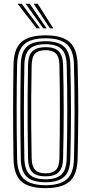

<svg xmlns="http://www.w3.org/2000/svg" viewBox="-20 -996 487 1024"><path d="M223.2 7.5Q133 7.5 93.2 -29Q53.5 -65.5 52 -149.5Q51 -220.2 50.4 -281.9Q49.8 -343.5 49.8 -401.9Q49.8 -460.2 50.4 -520.9Q51 -581.5 52 -650.5Q53.5 -734.8 93.2 -771.1Q133 -807.5 223.2 -807.5Q311.5 -807.5 351.6 -771.4Q391.8 -735.2 394 -650.8Q395.8 -585.8 396.6 -525.6Q397.5 -465.5 397.4 -405.9Q397.2 -346.2 396.5 -283.1Q395.8 -220 394 -149.2Q391.8 -63.2 350.9 -27.9Q310 7.5 223.2 7.5ZM223.2 -8.2Q300.2 -8.2 336.6 -40.2Q373 -72.2 374.5 -150Q376 -215.5 376.8 -275.6Q377.5 -335.8 377.6 -395Q377.8 -454.2 377 -517Q376.2 -579.8 374.5 -650Q373 -727 337.1 -759.4Q301.2 -791.8 223.2 -791.8Q142.5 -791.8 107.8 -758.5Q73 -725.2 71.2 -650Q70 -591 69.4 -534.8Q68.8 -478.5 68.8 -419.6Q68.8 -360.8 69.2 -294.8Q69.8 -228.8 71.2 -150Q72.8 -71.2 109.8 -39.8Q146.8 -8.2 223.2 -8.2ZM223.2 -24Q153.5 -24 122.8 -53.2Q92 -82.5 90.8 -150Q89.8 -220.2 89.1 -281.8Q88.5 -343.2 88.5 -401.6Q88.5 -460 89.1 -520.8Q89.8 -581.5 90.8 -650Q92 -717.5 122.6 -746.8Q153.2 -776 223.2 -776Q290.8 -776 322 -747.2Q353.2 -718.5 355.2 -649.5Q356.8 -589 357.6 -529.4Q358.5 -469.8 358.5 -408.9Q358.5 -348 357.8 -283.9Q357 -219.8 355.2 -150.5Q353.5 -81.2 321.6 -52.6Q289.8 -24 223.2 -24ZM223.2 -39.8Q278.5 -39.8 306.4 -64.1Q334.2 -88.5 335.8 -151Q337.2 -215.5 338 -276.4Q338.8 -337.2 338.9 -397.4Q339 -457.5 338.2 -519.8Q337.5 -582 335.8 -649Q334.2 -710.8 306.9 -735.5Q279.5 -760.2 223.2 -760.2Q163.5 -760.2 137.4 -734.5Q111.2 -708.8 110 -649.5Q108.8 -585 108.1 -525.1Q107.5 -465.2 107.5 -405.9Q107.5 -346.5 108.1 -283.6Q108.8 -220.8 110 -150.5Q111.2 -91.8 137.4 -65.8Q163.5 -39.8 223.2 -39.8ZM223.2 -55.5Q174.2 -55.5 152.4 -77.9Q130.5 -100.2 129.5 -151.2Q128 -233.5 127.4 -315.2Q126.8 -397 127.4 -480Q128 -563 129.5 -649.2Q130.5 -702 153.5 -723.2Q176.5 -744.5 223.2 -744.5Q271 -744.5 293 -722.6Q315 -700.8 316.5 -648.8Q318 -586.8 318.9 -527.6Q319.8 -468.5 319.8 -408.9Q319.8 -349.2 319 -286Q318.2 -222.8 316.5 -152.2Q315.2 -100 293.2 -77.8Q271.2 -55.5 223.2 -55.5ZM223.2 -71.5Q260.2 -71.5 278.2 -89.8Q296.2 -108 297 -153Q298 -213 298.6 -271.2Q299.2 -329.5 299.4 -389.1Q299.5 -448.8 299 -512.5Q298.5 -576.2 297 -647Q296.2 -693.5 277.6 -711Q259 -728.5 223.2 -728.5Q185.5 -728.5 167.6 -710.5Q149.8 -692.5 148.8 -648.5Q147.2 -567.8 146.6 -489Q146 -410.2 146.5 -327.4Q147 -244.5 148.8 -151.5Q149.8 -108.8 167.1 -90.1Q184.5 -71.5 223.2 -71.5ZM175 -845 74 -976H95.8L193.2 -845ZM210.5 -845 116.8 -976H138.5L228.8 -845ZM246 -845 159.5 -976H181.2L264.2 -845Z"/></svg>

Font: Big Shoulders Inline Text Thin SemiBold
Style: Regular
Weight: 600
Version: Version 2.002